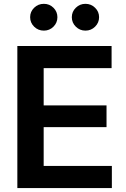

<svg xmlns="http://www.w3.org/2000/svg" viewBox="-20 -963 644 983"><path d="M68.8 0V-727.5H551.3V-614.3H203.6V-423.3H525.4V-312H203.6V-113.3H552.7V0ZM417.5 -806.2Q388.7 -806.2 368.2 -826.4Q347.7 -846.7 347.7 -875Q347.7 -903.3 368.2 -923.3Q388.7 -943.4 417.5 -943.4Q446.3 -943.4 466.8 -923.3Q487.3 -903.3 487.3 -875Q487.3 -846.7 466.8 -826.4Q446.3 -806.2 417.5 -806.2ZM204.6 -806.2Q175.3 -806.2 154.8 -826.4Q134.3 -846.7 134.3 -875Q134.3 -903.3 154.8 -923.3Q175.3 -943.4 204.6 -943.4Q233.4 -943.4 253.7 -923.3Q273.9 -903.3 273.9 -875Q273.9 -846.7 253.7 -826.4Q233.4 -806.2 204.6 -806.2Z"/></svg>

Font: V-Inter
Style: SemiBold-600
Weight: 600
Designer: Rasmus Andersson
Foundry: rsms
Version: Version 4.000;git-4146feb